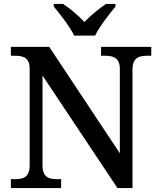

<svg xmlns="http://www.w3.org/2000/svg" viewBox="-20 -951 810 971"><path d="M355 -771H461C482 -816 533 -880 564 -918V-931H516C481 -908 437 -871 407 -840C377 -871 335 -908 299 -931H252V-918C283 -880 334 -816 355 -771ZM35 0H289V-45H268C228 -45 195 -54 195 -115V-569L574 0H650V-599C650 -660 684 -669 724 -669H745V-714H491V-669H512C551 -669 586 -660 586 -603V-176L229 -714H35V-669H56C96 -669 130 -660 130 -603V-115C130 -54 97 -45 56 -45H35Z"/></svg>

Font: Noto Serif Thai Medium
Style: Regular
Weight: 500
Designer: Monotype Design Team
Foundry: Monotype Imaging Inc.
Version: Version 1.901;PS 001.901;hotconv 1.0.88;makeotf.lib2.5.64775